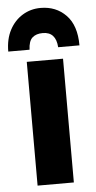

<svg xmlns="http://www.w3.org/2000/svg" viewBox="-82 -821 429 855"><g transform="rotate(-5 132.0 -393.5)"><path d="M212.9 0H50.8V-553.2H212.9ZM132.8 -787.1Q201.7 -787.1 246.3 -741.2Q291 -695.3 291 -606H195.8Q191.4 -674.8 132.8 -674.8Q103 -674.8 86.2 -659.7Q69.3 -644.5 67.9 -606H-27.3Q-27.3 -661.6 -5.9 -702.1Q15.6 -742.7 52 -764.9Q88.4 -787.1 132.8 -787.1Z"/></g></svg>

Font: Open Sans Condensed ExtraBold
Style: Regular
Weight: 800
Width: 3
Designer: Monotype Design Team
Foundry: Monotype Imaging Inc.
Version: Version 3.000; ttfautohint (v1.8.4)